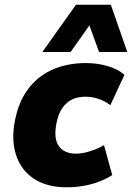

<svg xmlns="http://www.w3.org/2000/svg" viewBox="-20 -785 561 816"><path d="M263 11Q179 11 124 -25.5Q69 -62 48 -127Q27 -192 44 -275Q57 -340 85.5 -386Q114 -432 154 -461Q194 -490 242 -503.5Q290 -517 344 -517Q397 -517 441 -503Q485 -489 509 -467L449 -338Q427 -355 399.5 -364.5Q372 -374 343 -374Q322 -374 302.5 -368.5Q283 -363 266.5 -349.5Q250 -336 238 -314.5Q226 -293 220 -261Q207 -195 230.5 -163.5Q254 -132 302 -132Q331 -132 363.5 -142.5Q396 -153 422 -168L457 -41Q434 -26 403.5 -14Q373 -2 337 4.5Q301 11 263 11ZM160 -564 303 -765H451L521 -564H401L360 -677L280 -564Z"/></svg>

Font: Nunito Sans 7pt SemiCondensed Black
Style: Italic
Weight: 900
Width: 4
Italic angle: -9°
Designer: Vernon Adams
Foundry: Vernon Adams
Version: Version 3.101;gftools[0.9.27]